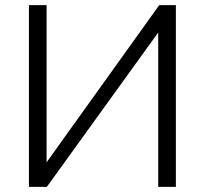

<svg xmlns="http://www.w3.org/2000/svg" viewBox="-20 -730 800 750"><path d="M93 0V-710H162V-96L602 -710H667V0H598V-603L163 0Z"/></svg>

Font: Raleway
Style: Regular
Weight: 400
Designer: Matt McInerney, Pablo Impallari, Rodrigo Fuenzalida
Foundry: Matt McInerney, Pablo Impallari, Rodrigo Fuenzalida
Version: Version 4.101;RELEASE